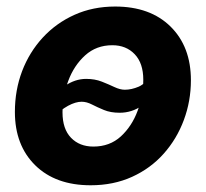

<svg xmlns="http://www.w3.org/2000/svg" viewBox="-20 -547 620 579"><path d="M253.4 11.7Q147.5 11.7 86.2 -48.6Q24.9 -108.9 24.9 -209.5Q24.9 -274.9 46.6 -332.3Q68.4 -389.6 108.9 -433.6Q149.4 -477.5 204.8 -502.4Q260.3 -527.3 327.1 -527.3Q433.1 -527.3 494.4 -466.8Q555.7 -406.2 555.7 -305.2Q555.7 -242.2 534.4 -185.1Q513.2 -127.9 473.6 -83.5Q434.1 -39.1 378.2 -13.7Q322.3 11.7 253.4 11.7ZM261.7 -105Q311 -105 344.5 -135.7Q377.9 -166.5 395 -212.9Q412.1 -259.3 412.1 -306.6Q412.1 -356.4 386.2 -383.5Q360.4 -410.6 318.8 -410.6Q270.5 -410.6 236.8 -380.1Q203.1 -349.6 185.8 -303Q168.5 -256.3 168.5 -208Q168.5 -158.2 194.1 -131.6Q219.7 -105 261.7 -105ZM135.7 -188.5 102.1 -221.7Q144 -266.6 175.3 -287.8Q206.5 -309.1 239.7 -309.1Q266.1 -309.1 287.1 -300.8Q308.1 -292.5 325.2 -284.4Q342.3 -276.4 356.4 -276.4Q376.5 -276.4 398.2 -285.6Q419.9 -294.9 440.4 -327.6L479 -297.9Q438.5 -250 408.2 -228.5Q377.9 -207 340.8 -207Q313.5 -207 293.5 -215.3Q273.4 -223.6 257.3 -231.9Q241.2 -240.2 226.1 -240.2Q208 -240.2 185.3 -228Q162.6 -215.8 135.7 -188.5Z"/></svg>

Font: Inter Display
Style: Bold Italic
Weight: 700
Italic angle: -9.39999°
Designer: Rasmus Andersson
Foundry: rsms
Version: Version 4.000;git-a52131595